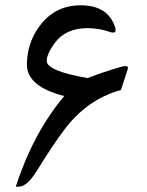

<svg xmlns="http://www.w3.org/2000/svg" viewBox="-20 -697 547 714"><path d="M49.8 -2.9C70.3 -2.9 92.3 -22 116.2 -60.5C155.8 -124.5 189.5 -175.3 217.8 -212.9C274.9 -289.6 345.7 -339.4 429.7 -362.3L455.1 -439.9C459 -451.7 449.2 -454.1 426.3 -447.3C387.7 -436 347.7 -422.9 305.7 -406.7C204.1 -424.3 153.3 -445.8 153.8 -470.7C154.3 -488.8 164.1 -510.7 183.1 -536.6C210.4 -573.7 251 -592.3 304.7 -592.3C334.5 -592.3 362.8 -587.4 388.7 -578.1C410.2 -570.8 415.5 -580.1 404.3 -606.4C384.3 -653.8 342.8 -677.7 278.8 -677.2C210.9 -677.2 157.7 -647.5 118.7 -587.9C93.8 -549.8 80.6 -506.3 80.1 -458C79.1 -403.3 125.5 -363.8 218.8 -339.8C141.6 -247.6 81.5 -135.3 38.6 -2.9Z"/></svg>

Font: Gandom
Style: Regular
Weight: 400
Foundry: DejaVu fonts team - Redesigned by Saber Rastikerdar - Based on Samim Font
Version: Version 0.8